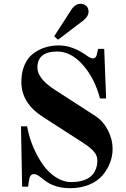

<svg xmlns="http://www.w3.org/2000/svg" viewBox="-20 -968 660 1006"><path d="M90 -306 96 10H127L132 -22C134.7 -44.7 143.3 -56 158 -56C164 -56 170.5 -54 177.5 -50C184.5 -46 195.3 -38 210 -26C246 3.3 291.7 18 347 18C383.7 18 416.7 12 446 0C475.3 -12 498.7 -28 516 -48C533.3 -68 546.7 -90 556 -114C565.3 -138 570 -162.7 570 -188C570 -221.3 561.8 -253.8 545.5 -285.5C529.2 -317.2 507.3 -342 480 -360L265 -499C205.7 -537.7 176 -576 176 -614C176 -670 210.7 -698 280 -698C328 -698 372.7 -674.7 414 -628C455.3 -581.3 485.3 -522.7 504 -452H536L526 -712H494L488 -685C485.3 -669.7 478 -662 466 -662C458 -662 446 -668 430 -680C382 -713.3 334.7 -730 288 -730C262 -730 237.7 -726.3 215 -719C192.3 -711.7 171.5 -700.7 152.5 -686C133.5 -671.3 118.7 -651.3 108 -626C97.3 -600.7 92 -571.3 92 -538C92 -464.7 129.3 -404 204 -356L418 -218C440.7 -203.3 458.3 -189 471 -175C483.7 -161 490 -145.3 490 -128C490 -118.7 489.2 -109.3 487.5 -100C485.8 -90.7 482.2 -80.7 476.5 -70C470.8 -59.3 463.2 -50 453.5 -42C443.8 -34 430.5 -27.3 413.5 -22C396.5 -16.7 376.3 -14 353 -14C325.7 -14 299 -22.3 273 -39C247 -55.7 224.3 -77.7 205 -105C185.7 -132.3 168.7 -163.3 154 -198C139.3 -232.7 128.7 -268.7 122 -306ZM264 -778 284 -760 416 -860C434.7 -874.7 444 -890.7 444 -908C444 -920 440 -929.7 432 -937C424 -944.3 414 -948 402 -948C383.3 -948 367 -937.3 353 -916Z"/></svg>

Font: Km Standard TT
Style: Bold
Weight: 700
Designer: Alexey Kryukov <alexios@thessalonica.org.ru>
Version: Version 2.0.2